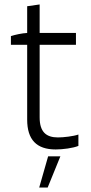

<svg xmlns="http://www.w3.org/2000/svg" viewBox="-20 -668 407 862"><path d="M230 3C262 3 308 -3 332 -13V-64C309 -56 265 -51 240 -51C187 -51 158 -76 158 -141V-467H321V-520H158V-648L102 -640V-520C79 -519 48 -512 29 -506V-467H102V-131C102 -41 144 3 230 3ZM156 174H194L251 34H196Z"/></svg>

Font: Fixel Text Light
Style: Regular
Weight: 300
Width: 4
Designer: AlfaBravo + MacPaw
Foundry: Kyrylo Tkachov, Marchela Mozhyna, Serhii Makarenko, Maria Weinstein, Zakhar Kryvoshyya
Version: Version 1.211